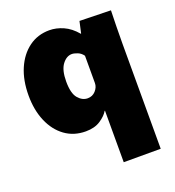

<svg xmlns="http://www.w3.org/2000/svg" viewBox="-136 -639 885 971"><g transform="rotate(-20 306.0 -154.0)"><path d="M364 -53H362Q349 -30 317.5 -9Q286 12 238 12Q174 12 126.5 -22.5Q79 -57 53 -118Q27 -179 27 -257Q27 -339 53.5 -400.5Q80 -462 127.5 -497Q175 -532 238 -532Q275 -532 312.5 -515.5Q350 -499 382 -461H384L398 -524L566 -520Q565 -485 564 -436Q563 -387 563 -341V224H364ZM304 -142Q330 -142 347 -161Q364 -180 364 -202V-349Q352 -366 334 -373Q316 -380 304 -380Q275 -380 252.5 -350Q230 -320 230 -259Q230 -195 252.5 -168.5Q275 -142 304 -142Z"/></g></svg>

Font: Murecho Black
Style: Regular
Weight: 900
Designer: Neil Summerour
Foundry: Positype
Version: Version 1.010; ttfautohint (v1.8.3)